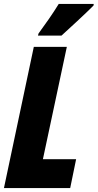

<svg xmlns="http://www.w3.org/2000/svg" viewBox="-25 -951 494 971"><path d="M170 -782 167 -771H286C313 -795 418 -892 448 -923L449 -931H272C240 -879 206 -831 170 -782ZM-5 0H330L360 -146H192L313 -714H146Z"/></svg>

Font: Noto Sans ExtraCondensed Black
Style: Italic
Weight: 900
Width: 2
Italic angle: -12°
Designer: Monotype Design Team
Foundry: Monotype Imaging Inc.
Version: Version 2.013